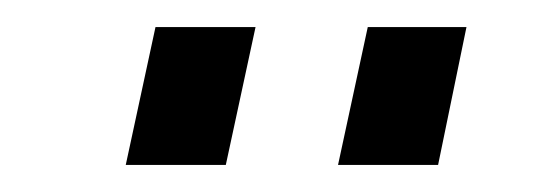

<svg xmlns="http://www.w3.org/2000/svg" viewBox="-20 -746 397 142"><path d="M73 -624 95 -726H169L147 -624ZM230 -624 252 -726H325L304 -624Z"/></svg>

Font: PTCRaleway Medium
Style: Italic
Weight: 500
Italic angle: -12°
Designer: Matt McInerney, Pablo Impallari, Rodrigo Fuenzalida
Foundry: Matt McInerney, Pablo Impallari, Rodrigo Fuenzalida
Version: Version 3.000g; ttfautohint (v1.5) -l 8 -r 28 -G 28 -x 14 -D